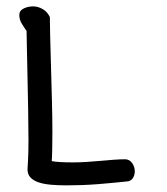

<svg xmlns="http://www.w3.org/2000/svg" viewBox="-20 -552 517 596"><path d="M41 -512.7Q43.9 -521.5 56.2 -526.9Q68.4 -532.2 83 -532.2Q97.7 -532.2 112.3 -523.9Q127 -515.6 134.8 -499Q134.8 -482.4 135.7 -441.4Q136.7 -400.4 138.2 -349.1Q139.6 -297.9 141.1 -243.2Q142.6 -188.5 142.6 -143.6Q142.6 -112.3 142.1 -88.4Q141.6 -64.5 140.6 -51.8Q151.4 -49.8 168.5 -48.8Q185.5 -47.9 206.1 -47.9Q226.6 -47.9 248.5 -49.3Q270.5 -50.8 292.5 -52.7Q314.5 -54.7 334 -56.2Q353.5 -57.6 368.2 -57.6Q381.8 -57.6 390.1 -45.9Q398.4 -34.2 398.4 -20.5Q398.4 -9.8 393.6 -1Q388.7 7.8 378.9 10.7Q359.4 12.7 335.4 15.1Q311.5 17.6 286.1 19.5Q260.7 21.5 234.9 22.5Q209 23.4 186.5 23.4Q161.1 23.4 138.7 21.5Q116.2 19.5 100.1 14.2Q84 8.8 74.7 -1Q65.4 -10.7 65.4 -26.4Q65.4 -32.2 66.9 -53.2Q68.4 -74.2 68.4 -116.2Q68.4 -157.2 67.4 -210Q66.4 -262.7 65.4 -312.5Q64.5 -362.3 63.5 -401.9Q62.5 -441.4 62.5 -456.1Q54.7 -466.8 47.4 -479Q40 -491.2 40 -504.9Q40 -509.8 41 -512.7Z"/></svg>

Font: Gamja Flower
Style: Regular
Weight: 400
Designer: YoonDesign Inc.
Foundry: YoonDesign Inc.
Version: Version 3.00;build 20171102